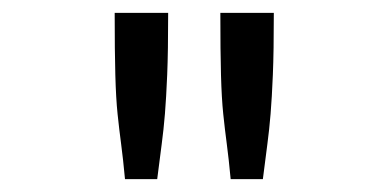

<svg xmlns="http://www.w3.org/2000/svg" viewBox="-20 -685 603 298"><path d="M158 -665H241Q241 -605 239.5 -569Q238 -533 236 -508.5Q234 -484 231 -461.5Q228 -439 224 -407H174Q171 -439 168 -461.5Q165 -484 162.5 -508Q160 -532 159 -568.5Q158 -605 158 -665ZM322 -665H405Q405 -605 403.5 -569Q402 -533 400 -508.5Q398 -484 395 -461.5Q392 -439 388 -407H338Q335 -439 332 -461.5Q329 -484 326.5 -508Q324 -532 323 -568.5Q322 -605 322 -665Z"/></svg>

Font: Inconsolata SemiExpanded
Style: Regular
Weight: 400
Width: 6
Monospace: yes
Designer: Raph Levien, Cyreal, Brenton Simpson
Foundry: Raph Levien, Cyreal, Google
Version: Version 3.100; ttfautohint (v1.8.4.7-5d5b)